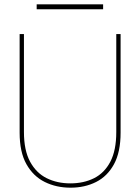

<svg xmlns="http://www.w3.org/2000/svg" viewBox="-20 -858 649 890"><path d="M307 12Q241 12 187.5 -14.5Q134 -41 102.5 -97Q71 -153 71 -243V-700H91V-246Q91 -161 119.5 -108.5Q148 -56 196.5 -32Q245 -8 306 -8Q368 -8 416 -32Q464 -56 491.5 -108.5Q519 -161 519 -246V-700H539V-243Q539 -153 508.5 -97Q478 -41 425.5 -14.5Q373 12 307 12ZM150 -815V-838H458V-815Z"/></svg>

Font: DM Sans 17pt Thin
Style: Regular
Weight: 250
Version: Version 4.004;gftools[0.9.30]